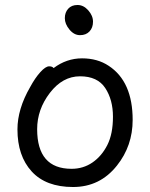

<svg xmlns="http://www.w3.org/2000/svg" viewBox="-20 -726 602 770"><path d="M267 -49Q314 -49 351 -74.5Q388 -100 410.5 -144.5Q433 -189 433 -258Q433 -326 402 -373Q371 -420 301 -420Q231 -420 180 -353.5Q129 -287 129 -208Q129 -49 267 -49ZM273 24Q164 24 107 -38.5Q50 -101 50 -207Q50 -289 101 -377Q121 -414 142 -437Q163 -460 177 -460Q190 -460 195 -453Q247 -492 309 -492Q371 -492 416 -462Q512 -399 512 -245Q512 -141 449 -62Q381 24 273 24ZM339 -600Q325 -585 301 -585Q277 -585 258.5 -607.5Q240 -630 240 -653Q240 -676 253.5 -691Q267 -706 291 -706Q315 -706 334 -684.5Q353 -663 353 -639Q353 -615 339 -600Z"/></svg>

Font: LXGW WenKai Lite Medium
Style: Regular
Weight: 500
Designer: LXGW / Fontworks Inc.
Foundry: LXGW / Fontworks Inc.
Version: Version 1.511; March 25, 2025